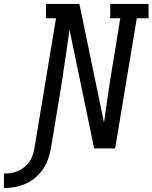

<svg xmlns="http://www.w3.org/2000/svg" viewBox="-137 -755 776 977"><path d="M-117 202V128Q-99 128 -81.5 125.5Q-64 123 -46.5 115.5Q-29 108 -14 96Q1 84 12 68.5Q23 53 29 35.5Q35 18 38 0Q66 -165 93 -330.5Q120 -496 148 -662H97V-735H267L392 -132Q394 -141 395 -149Q396 -157 397 -165L413 -276Q419 -317 425.5 -358.5Q432 -400 439 -441L475 -662H424V-735H619V-662H559L449 0H342L217 -603Q215 -594 214 -586Q213 -578 212 -570L196 -459Q190 -418 183.5 -376.5Q177 -335 171 -294L122 0Q117 28 107.5 55Q98 82 81.5 106Q65 130 42 149.5Q19 169 -7.5 180.5Q-34 192 -62 197Q-90 202 -117 202Z"/></svg>

Font: Iosevka Curly Slab Extended
Style: Italic
Weight: 400
Width: 7
Italic angle: -9°
Monospace: yes
Designer: Belleve Invis
Foundry: Belleve Invis
Version: Version 11.1.0; ttfautohint (v1.8.3)